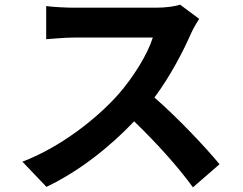

<svg xmlns="http://www.w3.org/2000/svg" viewBox="-20 -759 1040 823"><path d="M752 -739C732 -732 692 -726 648 -726H296C266 -726 205 -729 178 -733V-591C199 -592 254 -598 296 -598H635C613 -527 552 -428 486 -353C392 -248 237 -127 76 -66L179 42C316 -23 449 -127 555 -239C649 -148 742 -46 807 44L921 -55C862 -127 741 -255 642 -341C709 -431 765 -538 799 -616C808 -636 826 -667 834 -678Z"/></svg>

Font: Source Han Sans Old Style Bold
Style: Regular
Weight: 700
Designer: Ryoko NISHIZUKA (kana & ideographs); Paul D. Hunt (Latin, Greek & Cyrillic); Wenlong ZHANG (bopomofo); Sandoll Communica
Foundry: Adobe Systems Incorporated
Version: Version 1.004;PS 1.004;hotconv 1.0.81;makeotf.lib2.5.63406